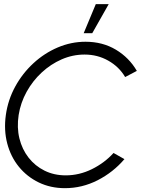

<svg xmlns="http://www.w3.org/2000/svg" viewBox="-20 -920 739 952"><path d="M302 13Q231 13 172.5 -15.2Q114 -43.5 73.5 -93.2Q33 -143 15.8 -209Q-1.5 -275 9 -350Q19.5 -425 55.5 -490.8Q91.5 -556.5 145.8 -606.5Q200 -656.5 266.5 -684.8Q333 -713 404 -713Q489 -713 554.8 -673.5Q620.5 -634 658.5 -568.5L600.5 -538Q570.5 -589 517 -619.2Q463.5 -649.5 399.5 -649.5Q340.5 -649.5 286 -625.8Q231.5 -602 186.8 -560.5Q142 -519 112 -464.8Q82 -410.5 72.5 -350Q63 -288 76.2 -233.8Q89.5 -179.5 121.8 -138.2Q154 -97 201 -73.8Q248 -50.5 306 -50.5Q373 -50.5 435.5 -81.2Q498 -112 543 -161.5L597 -131Q541 -65.5 464 -26.2Q387 13 302 13ZM395 -755.5 455 -899.5H519L437.5 -755.5Z"/></svg>

Font: Urbanist Light
Style: Italic
Weight: 300
Italic angle: -8°
Designer: Corey Hu
Foundry: Corey Hu
Version: Version 1.330; ttfautohint (v1.8.4.7-5d5b)